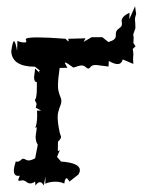

<svg xmlns="http://www.w3.org/2000/svg" viewBox="-20 -573 484 608"><path d="M61.5 -448.2Q61.5 -454.6 98.6 -454.6Q130.4 -454.6 187.5 -450.2Q194.8 -441.9 197.3 -441.9L196.3 -450.2L251 -451.7L244.6 -440.4L270 -455.1H304.2L323.2 -439.9Q346.7 -446.3 346.7 -459V-463.9Q346.7 -474.1 352.1 -479Q358.4 -483.9 362.3 -487.5Q366.2 -491.2 366.2 -498L365.2 -506.8Q365.2 -521 390.1 -532.7L389.6 -512.2L407.7 -553.2L411.1 -528.8Q407.2 -517.6 407.2 -510.3Q407.2 -508.8 407.7 -507.3Q408.7 -499.5 408.7 -483.4L401.9 -463.9L403.3 -453.6Q403.3 -448.2 402.3 -437L409.2 -426.3L400.4 -418Q402.3 -408.7 402.3 -398.9Q401.4 -392.6 401.4 -385.3Q401.4 -378.4 402.3 -370.6L368.7 -384.8Q364.7 -370.1 352.1 -370.1Q341.8 -370.1 324.7 -379.9L323.7 -362.3L284.7 -367.2Q276.4 -367.2 272.7 -365.5Q269 -363.8 267.1 -361.6Q265.1 -359.4 263.9 -357.7Q262.7 -356 259.8 -356Q255.9 -356 251 -360.8Q246.1 -365.7 238.3 -365.7Q231.9 -365.7 212.4 -358.9Q190.9 -375 186.5 -375L185.1 -373.5L193.4 -358.4L168.9 -357.9Q166.5 -340.8 165 -326.9Q163.6 -313 163.6 -302.2Q163.6 -291.5 165.3 -284.4Q167 -277.3 168.9 -272.2Q170.9 -267.1 172.6 -262.7Q174.3 -258.3 174.3 -252.9Q174.3 -247.6 172.4 -242.2Q170.4 -236.8 168.2 -231Q166 -225.1 164.3 -217.8Q162.6 -210.4 162.6 -201.2Q162.6 -191.9 164.3 -179.7Q166 -167.5 169.4 -151.9L173.3 -140.6Q173.3 -132.8 163.6 -124.5L163.1 -94.2L169.4 -97.7L160.6 -76.2L173.3 -61.5Q232.9 -57.1 232.9 -34.2Q232.9 -27.8 228.5 -20.5L199.7 2Q194.3 -8.3 190.9 -8.3Q185.5 -8.3 183.6 8.3Q170.9 2.4 156.2 2.4Q136.7 2.4 123.5 8.8L124 -14.6L118.7 14.2Q112.8 3.9 106.4 3.9Q99.6 3.9 92.3 14.6L91.3 2Q82.5 7.8 75.7 7.8Q69.3 7.8 63.5 2.9Q57.6 -2 50.8 -2L40.5 -0.5Q37.6 -0.5 37.6 -3.4L42.5 -16.6L37.6 -16.1Q23.9 -16.1 23.9 -32.7Q23.9 -43 29.8 -61.5L34.7 -61Q38.6 -61 41 -62.5Q43.5 -64 45.4 -65.7Q47.4 -67.4 49.1 -68.8Q50.8 -70.3 53.2 -70.3Q57.1 -70.3 61.3 -67.6Q65.4 -64.9 70.8 -64.9Q78.6 -64.9 91.3 -71.8L99.6 -114.7Q92.8 -124.5 92.8 -141.1L96.7 -169.9L91.8 -168.5Q97.7 -182.1 97.7 -208L97.2 -222.7H110.4L93.3 -231.9Q95.7 -241.7 95.7 -244.1Q95.7 -246.1 93.3 -249.8Q90.8 -253.4 90.8 -256.3Q90.8 -258.3 91.8 -258.8Q92.8 -259.3 93.8 -262.5Q94.7 -265.6 95.7 -273.2Q96.7 -280.8 96.7 -296.4V-313Q87.9 -313 87.9 -329.1L91.3 -356L105.5 -342.3L103.5 -346.7Q103.5 -349.1 106.9 -349.1L90.8 -361.8Q18.6 -361.8 15.6 -410.2Q20 -442.4 24.4 -442.4Q28.8 -442.4 34.2 -411.6L35.2 -443.4Q46.4 -438.5 57.1 -438.5Q63.5 -438.5 63.5 -441.9Z"/></svg>

Font: Truetypewriter PolyglOTT
Style: Regular
Weight: 400
Designer: Sergey Beatoff a.k.a. Sam_T
Version: Version 3.76